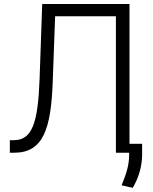

<svg xmlns="http://www.w3.org/2000/svg" viewBox="-20 -747 750 939"><path d="M28.1 0H48.3C192.5 0 229.4 -117.5 237.9 -348L249.6 -667.6H546.9V0H611.5V12.8C611.5 62.1 595.9 108 574.6 159.4L629.3 171.5C659.1 120.4 674 67.8 675.1 11.7V-43.7H613.3V-727.3H186.4L173.7 -362.6C165.8 -145.6 137.4 -61.4 47.2 -61.4H28.1Z"/></svg>

Font: Karasuma Gothic
Style: Light
Weight: 300
Designer: Rasmus Andersson / Ryoko Nishizuka
Foundry: rsms
Version: Version 1.00